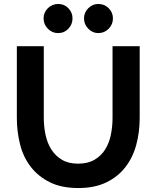

<svg xmlns="http://www.w3.org/2000/svg" viewBox="-20 -943 790 969"><path d="M375 6Q290 6 231 -23.5Q172 -53 134.5 -102Q97 -151 81 -215.5Q65 -280 65 -348V-710H201V-348Q201 -304 210 -262Q219 -220 239.5 -188Q260 -156 293 -136.5Q326 -117 374 -117Q424 -117 457.5 -137Q491 -157 511 -189Q531 -221 539.5 -263Q548 -305 548 -348V-710H685V-348Q685 -276 667.5 -211.5Q650 -147 612 -98.5Q574 -50 515.5 -22Q457 6 375 6ZM200 -850Q200 -880 221.5 -901.5Q243 -923 274 -923Q304 -923 325 -901.5Q346 -880 346 -850Q346 -820 325 -798Q304 -776 273 -776Q243 -776 221.5 -798Q200 -820 200 -850ZM404 -850Q404 -880 425.5 -901.5Q447 -923 476 -923Q507 -923 528.5 -901.5Q550 -880 550 -850Q550 -820 528.5 -798Q507 -776 476 -776Q447 -776 425.5 -798Q404 -820 404 -850Z"/></svg>

Font: Rising Sun
Style: Bold
Weight: 700
Designer: Matt McInerney, Pablo Impallari, Rodrigo Fuenzalida (Raleway font), Stephen Hutchings (Greek), Cristiano Sobral (main ch
Foundry: The Rising Sun Project Authors
Version: Version 4.327; ttfautohint (v1.8.4.7-5d5b-dirty)